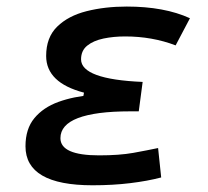

<svg xmlns="http://www.w3.org/2000/svg" viewBox="-20 -547 626 577"><path d="M258.3 9.8Q56.6 9.8 56.6 -107.4Q56.6 -159.7 83.3 -191.9Q109.9 -224.1 155.5 -240.7Q201.2 -257.3 258.3 -261.7L408.7 -300.8L397 -212.4H371.6Q318.8 -212.4 279.5 -207.3Q240.2 -202.1 214.1 -192.1Q188 -182.1 174.8 -167Q161.6 -151.9 161.6 -131.8Q161.6 -80.1 277.8 -80.1Q338.9 -80.1 380.6 -87.6Q422.4 -95.2 455.1 -102.1L464.4 -13.7Q423.3 -2.9 371.3 3.4Q319.3 9.8 258.3 9.8ZM222.2 -212.4 232.4 -268.6Q118.7 -298.3 118.7 -378.9Q118.7 -434.6 151.9 -467Q185.1 -499.5 240.2 -513.4Q295.4 -527.3 360.8 -527.3Q474.1 -527.3 550.8 -492.2L507.8 -410.6Q437.5 -437.5 356 -437.5Q321.3 -437.5 291 -431.2Q260.7 -424.8 242.2 -409.9Q223.6 -395 223.6 -368.7Q223.6 -338.9 270 -321.8Q316.4 -304.7 408.7 -300.8L397 -212.4Z"/></svg>

Font: Cascadia Mono NF
Style: Italic
Weight: 400
Italic angle: -10°
Monospace: yes
Designer: Aaron Bell
Foundry: Saja Typeworks
Version: Version 2404.023